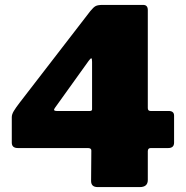

<svg xmlns="http://www.w3.org/2000/svg" viewBox="-20 -762 756 782"><path d="M348 -717Q361 -733 370 -737.5Q379 -742 399 -742H563Q582 -742 582 -721V-322Q582 -310 593 -310H667Q689 -310 689 -291V-181Q689 -159 665 -159H594Q582 -159 582 -146V-29Q582 0 549 0H378Q351 0 351 -25L352 -149Q352 -159 338 -159H53Q28 -159 28 -181V-285Q28 -296 36 -309.5Q44 -323 61 -345L348 -717ZM346 -310Q355 -310 355 -317V-510Q355 -524 352 -524.5Q349 -525 341 -514L204 -323Q194 -310 211 -310Z"/></svg>

Font: Libre Franklin Thin Black
Style: Regular
Weight: 900
Version: Version 3.000